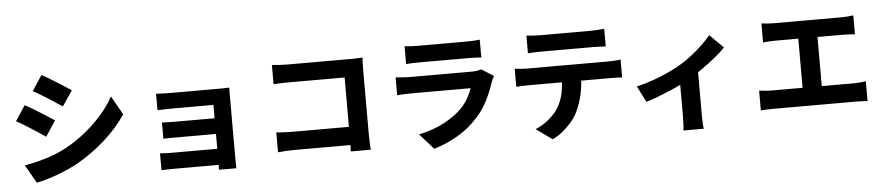

<svg xmlns="http://www.w3.org/2000/svg" viewBox="-47 -1120 7034 1534"><g transform="rotate(-5 3470.0 -353.5)"><path d="M311 -798Q336 -785 367.5 -766Q399 -747 431 -726.5Q463 -706 492.5 -687.5Q522 -669 542 -655L460 -533Q438 -547 409 -566Q380 -585 348.5 -605Q317 -625 286.5 -643.5Q256 -662 231 -676ZM116 -90Q172 -100 230 -114.5Q288 -129 345 -150Q402 -171 457 -201Q543 -249 617 -309.5Q691 -370 750.5 -438.5Q810 -507 849 -579L934 -428Q864 -323 760.5 -230.5Q657 -138 533 -67Q482 -39 421 -13.5Q360 12 301 30Q242 48 199 56ZM156 -569Q182 -556 213.5 -537Q245 -518 277 -498Q309 -478 338 -459.5Q367 -441 387 -427L306 -303Q284 -318 255 -337Q226 -356 194.5 -376.5Q163 -397 132.5 -415.5Q102 -434 76 -447Z M1210 -569Q1224 -568 1247 -567Q1270 -566 1295 -565.5Q1320 -565 1340 -565Q1367 -565 1405 -565Q1443 -565 1486.5 -565Q1530 -565 1573 -565Q1616 -565 1653.5 -565Q1691 -565 1716 -565Q1734 -565 1759 -565.5Q1784 -566 1797 -567Q1796 -556 1796 -533.5Q1796 -511 1796 -494Q1796 -484 1796 -448.5Q1796 -413 1796 -363Q1796 -313 1796 -257Q1796 -201 1796 -147.5Q1796 -94 1796 -53Q1796 -12 1796 8Q1796 20 1796.5 43Q1797 66 1797 80H1658Q1659 67 1659 41.5Q1659 16 1659 1Q1659 -24 1659 -64Q1659 -104 1659 -151Q1659 -198 1659 -245Q1659 -292 1659 -333.5Q1659 -375 1659 -403.5Q1659 -432 1659 -440Q1649 -440 1627.5 -440Q1606 -440 1577.5 -440Q1549 -440 1517 -440Q1485 -440 1452.5 -440Q1420 -440 1391 -440Q1362 -440 1340 -440Q1320 -440 1294.5 -439.5Q1269 -439 1246 -438Q1223 -437 1210 -437ZM1237 -336Q1258 -335 1290.5 -334Q1323 -333 1352 -333Q1364 -333 1394 -333Q1424 -333 1464 -333Q1504 -333 1546 -333Q1588 -333 1626 -333Q1664 -333 1690 -333Q1716 -333 1723 -333V-207Q1716 -207 1690 -207Q1664 -207 1626 -207Q1588 -207 1546 -207Q1504 -207 1464 -207Q1424 -207 1394 -207Q1364 -207 1352 -207Q1323 -207 1289.5 -207Q1256 -207 1237 -205ZM1200 -92Q1212 -91 1236 -89.5Q1260 -88 1287 -88Q1303 -88 1338 -88Q1373 -88 1418.5 -88Q1464 -88 1513 -88Q1562 -88 1606 -88Q1650 -88 1681.5 -88Q1713 -88 1724 -88V41Q1710 41 1677 41Q1644 41 1599.5 41Q1555 41 1507.5 41Q1460 41 1415 41Q1370 41 1336 41Q1302 41 1287 41Q1266 41 1239 42Q1212 43 1200 43Z M2152 -717Q2181 -714 2217.5 -712Q2254 -710 2280 -710H2787Q2810 -710 2838.5 -711Q2867 -712 2878 -713Q2877 -695 2876 -667.5Q2875 -640 2875 -616V-98Q2875 -72 2876.5 -36Q2878 0 2880 26H2720Q2721 0 2721.5 -26.5Q2722 -53 2722 -81V-567H2280Q2247 -567 2210.5 -566Q2174 -565 2152 -563ZM2140 -177Q2167 -175 2200.5 -173Q2234 -171 2268 -171H2810V-25H2273Q2244 -25 2205 -23Q2166 -21 2140 -18Z M3221 -774Q3242 -771 3273 -769.5Q3304 -768 3329 -768Q3348 -768 3387.5 -768Q3427 -768 3475 -768Q3523 -768 3571 -768Q3619 -768 3656.5 -768Q3694 -768 3711 -768Q3735 -768 3768.5 -769.5Q3802 -771 3824 -774V-631Q3803 -633 3770 -634Q3737 -635 3709 -635Q3693 -635 3655 -635Q3617 -635 3569 -635Q3521 -635 3473 -635Q3425 -635 3386.5 -635Q3348 -635 3329 -635Q3305 -635 3274.5 -634Q3244 -633 3221 -631ZM3912 -475Q3906 -465 3900 -452Q3894 -439 3891 -431Q3867 -358 3833 -288Q3799 -218 3743 -156Q3668 -72 3575 -18.5Q3482 35 3386 63L3275 -62Q3390 -86 3477.5 -132.5Q3565 -179 3621 -235Q3659 -274 3682 -315Q3705 -356 3718 -394Q3707 -394 3681.5 -394Q3656 -394 3620.5 -394Q3585 -394 3543.5 -394Q3502 -394 3459 -394Q3416 -394 3376.5 -394Q3337 -394 3304 -394Q3271 -394 3250 -394Q3231 -394 3196 -393Q3161 -392 3128 -389V-532Q3162 -529 3194 -527Q3226 -525 3250 -525Q3266 -525 3296 -525Q3326 -525 3365 -525Q3404 -525 3448 -525Q3492 -525 3536 -525Q3580 -525 3619.5 -525Q3659 -525 3689 -525Q3719 -525 3735 -525Q3762 -525 3782 -528.5Q3802 -532 3814 -537Z M4198 -774Q4223 -771 4253.5 -769Q4284 -767 4309 -767Q4329 -767 4369.5 -767Q4410 -767 4460.5 -767Q4511 -767 4562 -767Q4613 -767 4652.5 -767Q4692 -767 4710 -767Q4737 -767 4766 -769Q4795 -771 4822 -774V-632Q4795 -634 4766.5 -635Q4738 -636 4710 -636Q4692 -636 4652.5 -636Q4613 -636 4562 -636Q4511 -636 4460.5 -636Q4410 -636 4369.5 -636Q4329 -636 4309 -636Q4284 -636 4253 -635Q4222 -634 4198 -632ZM4082 -518Q4105 -515 4131 -513Q4157 -511 4180 -511Q4194 -511 4233 -511Q4272 -511 4327 -511Q4382 -511 4445.5 -511Q4509 -511 4572 -511Q4635 -511 4690 -511Q4745 -511 4784 -511Q4823 -511 4835 -511Q4851 -511 4880.5 -512.5Q4910 -514 4931 -518V-374Q4911 -376 4884.5 -376.5Q4858 -377 4835 -377Q4823 -377 4784 -377Q4745 -377 4690 -377Q4635 -377 4572 -377Q4509 -377 4445.5 -377Q4382 -377 4327 -377Q4272 -377 4233 -377Q4194 -377 4180 -377Q4158 -377 4130.5 -376Q4103 -375 4082 -373ZM4605 -440Q4605 -341 4587 -264Q4569 -187 4538 -125Q4521 -90 4490.5 -54Q4460 -18 4421 14.5Q4382 47 4336 70L4206 -23Q4258 -43 4307 -82Q4356 -121 4385 -164Q4423 -221 4437 -290Q4451 -359 4451 -439Z M5042 -292Q5108 -307 5175.5 -331Q5243 -355 5302 -382.5Q5361 -410 5400 -434Q5450 -463 5498 -501Q5546 -539 5586.5 -578Q5627 -617 5653 -650L5762 -542Q5733 -510 5683.5 -469.5Q5634 -429 5577.5 -389Q5521 -349 5466 -316Q5432 -296 5386.5 -274Q5341 -252 5292.5 -231.5Q5244 -211 5196 -193Q5148 -175 5107 -163ZM5388 -346 5539 -373V-23Q5539 -5 5539.5 18Q5540 41 5541.5 61Q5543 81 5546 91H5382Q5384 81 5385 61Q5386 41 5387 18Q5388 -5 5388 -23Z M6077 -707Q6097 -704 6125 -702Q6153 -700 6175 -700H6718Q6741 -700 6766.5 -702Q6792 -704 6814 -707V-555Q6791 -557 6765.5 -558.5Q6740 -560 6718 -560H6175Q6153 -560 6125 -558.5Q6097 -557 6077 -555ZM6360 -83V-622H6514V-83ZM6012 -174Q6036 -171 6062.5 -168.5Q6089 -166 6113 -166H6772Q6800 -166 6824.5 -169Q6849 -172 6868 -174V-15Q6847 -17 6818.5 -18Q6790 -19 6772 -19H6113Q6090 -19 6063.5 -18Q6037 -17 6012 -15Z"/></g></svg>

Font: Noto Sans SC ExtraBold
Style: Regular
Weight: 800
Designer: Ryoko NISHIZUKA 西塚涼子 (kana, bopomofo & ideographs); Paul D. Hunt (Latin, Greek & Cyrillic); Sandoll Communications 산돌커뮤니
Foundry: Adobe
Version: Version 2.004-H2;hotconv 1.0.118;makeotfexe 2.5.65603